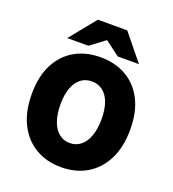

<svg xmlns="http://www.w3.org/2000/svg" viewBox="-154 -978 1000 1107"><g transform="rotate(20 346.0 -424.0)"><path d="M346 12Q256 12 188 -28.5Q120 -69 82 -145Q44 -221 44 -328Q44 -435 82 -509.5Q120 -584 188 -623Q256 -662 346 -662Q436 -662 504 -623Q572 -584 610 -509.5Q648 -435 648 -328Q648 -221 610 -145Q572 -69 504 -28.5Q436 12 346 12ZM346 -136Q385 -136 413.5 -159.5Q442 -183 457 -226Q472 -269 472 -328Q472 -387 457 -428.5Q442 -470 413.5 -492Q385 -514 346 -514Q307 -514 278.5 -492Q250 -470 235 -428.5Q220 -387 220 -328Q220 -269 235 -226Q250 -183 278.5 -159.5Q307 -136 346 -136ZM126 -700 256 -860H436L566 -700H436L348 -766H344L256 -700Z"/></g></svg>

Font: Source Sans 3 Black
Style: Regular
Weight: 900
Designer: Paul D. Hunt
Foundry: Adobe
Version: Version 3.046;hotconv 1.0.118;makeotfexe 2.5.65603